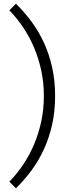

<svg xmlns="http://www.w3.org/2000/svg" viewBox="-20 -804 374 1024"><path d="M273.9 -292Q273.9 -210.9 258.3 -140.6Q242.7 -70.3 214.8 -9.3Q187 51.8 148.7 103.8Q110.4 155.8 64.9 200.2L29.8 165Q70.3 123.5 104 73.2Q137.7 22.9 162.1 -34.9Q186.5 -92.8 200.2 -157.2Q213.9 -221.7 213.9 -292Q213.9 -362.3 200.2 -426.8Q186.5 -491.2 162.1 -549.1Q137.7 -606.9 104 -657.2Q70.3 -707.5 29.8 -749L64.9 -784.2Q110.4 -739.7 148.7 -687.7Q187 -635.7 214.8 -575Q242.7 -514.2 258.3 -443.8Q273.9 -373.5 273.9 -292Z"/></svg>

Font: Abel
Style: Regular
Weight: 400
Designer: Matthew Desmond
Foundry: Matthew Desmond
Version: Version 1.003